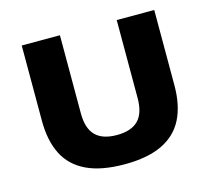

<svg xmlns="http://www.w3.org/2000/svg" viewBox="-90 -703 905 818"><g transform="rotate(-15 362.5 -294.0)"><path d="M364.5 7.5Q261.5 7.5 196.5 -23.5Q131.5 -54.5 101 -114.8Q70.5 -175 70.5 -263V-595H239V-251Q239 -184 270 -152.8Q301 -121.5 364 -121.5Q427.5 -121.5 458.5 -152.8Q489.5 -184 489.5 -251V-595H655V-263Q655 -175 624.8 -114.8Q594.5 -54.5 530 -23.5Q465.5 7.5 364.5 7.5Z"/></g></svg>

Font: Encode Sans SC SemiExpanded
Style: Bold
Weight: 700
Width: 6
Designer: Multiple Designers
Foundry: Impallari Type
Version: Version 3.002